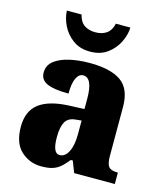

<svg xmlns="http://www.w3.org/2000/svg" viewBox="-116 -861 820 958"><g transform="rotate(15 294.0 -382.0)"><path d="M187 10Q126 10 82 -30.5Q38 -71 38 -155Q38 -237 90 -276Q142 -315 246 -319L322 -322V-375Q322 -483 273 -483Q251 -483 238 -456Q225 -429 225 -376Q150 -376 114 -392Q78 -408 78 -445Q78 -483 107 -506Q136 -529 184 -540Q232 -551 289 -551Q397 -551 451 -513Q505 -475 505 -382V-129Q505 -89 517 -74Q529 -59 561 -59H565V0H355L332 -59H322Q301 -33 283 -18Q265 -3 242.5 3.5Q220 10 187 10ZM261 -68Q289 -68 306 -101.5Q323 -135 323 -191V-263L294 -260Q255 -257 240 -230Q225 -203 225 -151Q225 -68 261 -68ZM274 -606Q221 -606 185 -632.5Q149 -659 130 -698Q111 -737 110 -774H186Q194 -738 217 -722Q240 -706 274 -706Q309 -706 332 -722Q355 -738 363 -774H438Q437 -737 418 -698Q399 -659 363 -632.5Q327 -606 274 -606Z"/></g></svg>

Font: Noto Serif SemiCondensed Black
Style: Regular
Weight: 900
Width: 4
Designer: Monotype Design Team
Foundry: Monotype Imaging Inc.
Version: Version 2.014; ttfautohint (v1.8.4.7-5d5b)